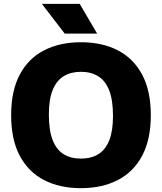

<svg xmlns="http://www.w3.org/2000/svg" viewBox="-20 -970 843 1000"><path d="M401.5 10Q291.5 10 209.8 -32Q128 -74 83 -158.5Q38 -243 38 -370Q38 -497 83 -581.5Q128 -666 209.8 -708Q291.5 -750 401.5 -750Q512 -750 593.8 -707.8Q675.5 -665.5 720.5 -581Q765.5 -496.5 765.5 -370Q765.5 -243.5 720.5 -159Q675.5 -74.5 593.5 -32.2Q511.5 10 401.5 10ZM401.5 -144Q455 -144 492.2 -167Q529.5 -190 549 -239Q568.5 -288 568.5 -366.5Q568.5 -448.5 548.8 -499Q529 -549.5 491.5 -572.8Q454 -596 401.5 -596Q349 -596 311.8 -573.2Q274.5 -550.5 254.5 -501.5Q234.5 -452.5 234.5 -373.5Q234.5 -291 254.2 -240.5Q274 -190 311.2 -167Q348.5 -144 401.5 -144ZM317 -795 198 -950H395L486 -795Z"/></svg>

Font: Encode Sans SC ExtraBold
Style: Regular
Weight: 800
Version: Version 3.002